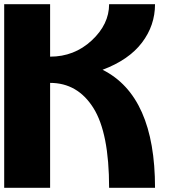

<svg xmlns="http://www.w3.org/2000/svg" viewBox="-20 -895 884 915"><path d="M718.8 0H500Q500 -261.7 424.8 -380.9Q349.6 -500 218.8 -500V0H0V-875H218.8V-625Q334 -625 417 -702.1Q500 -779.3 500 -875H718.8Q718.8 -773.4 656.2 -691.4Q593.8 -609.4 468.8 -562.5Q718.8 -437.5 718.8 0Z"/></svg>

Font: CraftyPE
Style: Regular
Weight: 400
Designer: Erek Butcher
Foundry: Haunted Coop
Version: Version 0.018;April 4, 2024;FontCreator 15.0.0.2962 64-bit